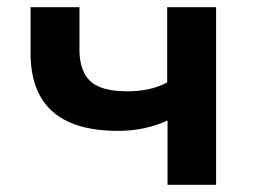

<svg xmlns="http://www.w3.org/2000/svg" viewBox="-20 -514 707 534"><path d="M446 0V-179Q416 -165 381.5 -157.5Q347 -150 309 -150Q226 -150 172 -174.5Q118 -199 91.5 -247Q65 -295 65 -366V-494H201V-376Q201 -337 214.5 -310.5Q228 -284 257.5 -272Q287 -260 334 -260Q365 -260 393.5 -266Q422 -272 445 -285V-494H581V0Z"/></svg>

Font: Nunito Sans 10pt SemiExpanded
Style: Bold
Weight: 700
Width: 6
Designer: Vernon Adams
Foundry: Vernon Adams
Version: Version 3.101;gftools[0.9.27]